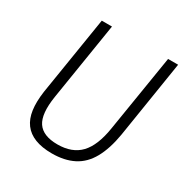

<svg xmlns="http://www.w3.org/2000/svg" viewBox="-165 -838 941 978"><g transform="rotate(30 306.0 -348.5)"><path d="M272 8Q214 8 173 -8Q132 -24 108.5 -55.5Q85 -87 78.5 -134Q72 -181 81 -244L155 -705H215L142 -249Q125 -141 157 -93.5Q189 -46 274 -46Q360 -46 407.5 -96Q455 -146 472 -254L545 -705H604L532 -252Q517 -163 484.5 -104.5Q452 -46 399 -19Q346 8 272 8Z"/></g></svg>

Font: Nunito Sans 10pt Condensed Light
Style: Italic
Weight: 300
Width: 3
Italic angle: -9°
Designer: Vernon Adams
Foundry: Vernon Adams
Version: Version 3.101;gftools[0.9.27]